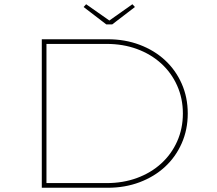

<svg xmlns="http://www.w3.org/2000/svg" viewBox="-20 -885 1024 905"><path d="M177 0V-700H488Q569 -700 638 -674Q707 -648 757.5 -601.5Q808 -555 836.5 -490.5Q865 -426 865 -350Q865 -274 836.5 -209.5Q808 -145 757.5 -98.5Q707 -52 638 -26Q569 0 488 0ZM199 -13 189 -22H483Q560 -22 625.5 -46Q691 -70 739.5 -114Q788 -158 815 -218.5Q842 -279 842 -350Q842 -421 815 -481.5Q788 -542 739.5 -586Q691 -630 625.5 -654Q560 -678 483 -678H188L199 -689ZM481 -770 374 -852 386 -865 503 -783H488L604 -865L616 -852L509 -770Z"/></svg>

Font: Lexend Tera Thin
Style: Regular
Weight: 250
Version: Version 1.007